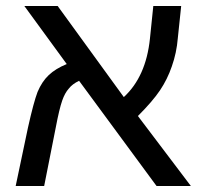

<svg xmlns="http://www.w3.org/2000/svg" viewBox="-20 -619 668 639"><path d="M202.1 -405.8 61 -599.1H171.9L392.1 -295.9Q465.8 -363.8 479 -490.2L490.2 -599.1H583L571.8 -492.2Q567.9 -443.4 551.8 -397.9Q537.1 -355 512.5 -318.4Q487.8 -281.7 439 -232.9L615.2 0H501L243.2 -350.1Q220.7 -339.4 209 -324.2Q195.8 -309.6 187 -284.2Q177.2 -255.9 166 -196.8L127 0H32.2L73.2 -194.8Q91.8 -278.3 105 -313Q119.6 -347.7 142.3 -369.1Q165 -390.6 202.1 -405.8Z"/></svg>

Font: Libra Sans Modern
Style: Regular
Weight: 400
Foundry: Stefan Peev, Context Ltd
Version: Version 1.000